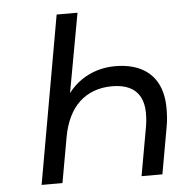

<svg xmlns="http://www.w3.org/2000/svg" viewBox="-51 -749 762 798"><g transform="rotate(-5 330.0 -350.0)"><path d="M90.5 0 214.5 -700H301.5L241.5 -370Q265 -401 296 -422.2Q327 -443.5 362.8 -454.2Q398.5 -465 436.5 -465Q501 -465 545.5 -442.5Q590 -420 612.8 -376.8Q635.5 -333.5 635.5 -272Q635.5 -251 634 -231.2Q632.5 -211.5 628.5 -191L594.5 0H507.5L542.5 -196Q545.5 -212 547 -227.5Q548.5 -243 548.5 -260Q548.5 -300 533.8 -327.5Q519 -355 490 -369Q461 -383 417.5 -383Q376 -383 341.8 -370.2Q307.5 -357.5 281.2 -333Q255 -308.5 237.5 -272.5Q220 -236.5 211.5 -190L177.5 0Z"/></g></svg>

Font: Overpass
Style: Italic
Weight: 400
Italic angle: -10°
Designer: Delve Withrington, Dave Bailey, Thomas Jockin
Foundry: Delve Fonts LLC
Version: Version 4.000